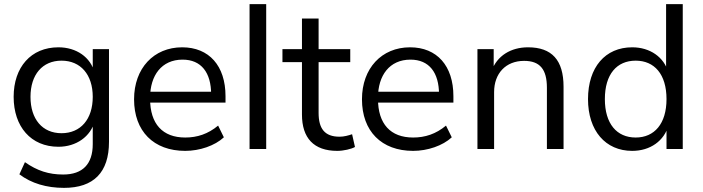

<svg xmlns="http://www.w3.org/2000/svg" viewBox="-20 -711 3352 916"><path d="M285.3 185.3C426.5 185.3 500 111.8 500 -34.3V-476.5H422.5V-363.7H431.4C412.7 -438.2 344.1 -485.3 258.8 -485.3C127.5 -485.3 45.1 -390.2 45.1 -249C45.1 -106.9 127.5 -10.8 258.8 -10.8C343.1 -10.8 412.7 -58.8 432.4 -134.3H422.5V-23.5C422.5 71.6 374.5 121.6 281.4 121.6C212.7 121.6 157.8 103.9 99 62.7L72.5 120.6C129.4 163.7 202 185.3 285.3 185.3ZM273.5 -75.5C182.4 -75.5 125.5 -142.2 125.5 -249C125.5 -354.9 182.4 -421.6 273.5 -421.6C364.7 -421.6 422.5 -354.9 422.5 -249C422.5 -142.2 364.7 -75.5 273.5 -75.5Z M863.7 8.8C932.4 8.8 1004.9 -15.7 1048 -55.9L1020.6 -111.8C972.5 -71.6 920.6 -54.9 863.7 -54.9C755.9 -54.9 696.1 -119.6 696.1 -239.2V-245.1C696.1 -351 751 -426.5 851 -426.5C940.2 -426.5 987.3 -364.7 987.3 -260.8L1002.9 -273.5H680.4V-221.6H1055.9V-252C1055.9 -397.1 977.5 -485.3 849 -485.3C713.7 -485.3 619.6 -385.3 619.6 -237.3C619.6 -85.3 712.7 8.8 863.7 8.8Z M1170.6 0H1250V-691.2H1170.6Z M1589.2 8.8C1618.6 8.8 1656.9 0 1673.5 -9.8L1659.8 -70.6C1642.2 -64.7 1621.6 -58.8 1600 -58.8C1528.4 -58.8 1500 -98 1500 -172.5V-414.7H1651V-476.5H1500V-622.5H1420.6V-476.5H1327.5V-414.7H1420.6V-164.7C1420.6 -52.9 1476.5 8.8 1589.2 8.8Z M1951 8.8C2019.6 8.8 2092.2 -15.7 2135.3 -55.9L2107.8 -111.8C2059.8 -71.6 2007.8 -54.9 1951 -54.9C1843.1 -54.9 1783.3 -119.6 1783.3 -239.2V-245.1C1783.3 -351 1838.2 -426.5 1938.2 -426.5C2027.5 -426.5 2074.5 -364.7 2074.5 -260.8L2090.2 -273.5H1767.6V-221.6H2143.1V-252C2143.1 -397.1 2064.7 -485.3 1936.3 -485.3C1801 -485.3 1706.9 -385.3 1706.9 -237.3C1706.9 -85.3 1800 8.8 1951 8.8Z M2257.8 0H2337.3V-271.6C2337.3 -360.8 2393.1 -420.6 2480.4 -420.6C2555.9 -420.6 2589.2 -380.4 2589.2 -292.2V0H2668.6V-297.1C2668.6 -424.5 2612.7 -485.3 2499 -485.3C2418.6 -485.3 2351 -446.1 2324.5 -370.6H2335.3V-476.5H2257.8Z M2996.1 8.8C3082.4 8.8 3149 -39.2 3169.6 -113.7H3159.8V0H3237.3V-691.2H3157.8V-365.7H3168.6C3148 -438.2 3081.4 -485.3 2996.1 -485.3C2867.6 -485.3 2785.3 -390.2 2785.3 -238.2C2785.3 -87.3 2868.6 8.8 2996.1 8.8ZM3012.7 -54.9C2922.5 -54.9 2865.7 -120.6 2865.7 -238.2C2865.7 -356.9 2922.5 -421.6 3012.7 -421.6C3102 -421.6 3159.8 -356.9 3159.8 -238.2C3159.8 -120.6 3102 -54.9 3012.7 -54.9Z"/></svg>

Font: LL Pando Sans
Style: Regular
Weight: 400
Designer: Joshua Smith
Foundry: Joshua Smith
Version: Version 1.000;Glyphs 3.2.1 (3258)